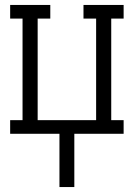

<svg xmlns="http://www.w3.org/2000/svg" viewBox="-20 -540 540 775"><path d="M220 215V0H21V-55H71V-465H21V-520H183V-465H132V-55H368V-465H317V-520H479V-465H429V-55H479V0H280V215Z"/></svg>

Font: Iosevka Curly Slab Light
Style: Regular
Weight: 300
Monospace: yes
Designer: Belleve Invis
Foundry: Belleve Invis
Version: Version 22.1.2; ttfautohint (v1.8.4)